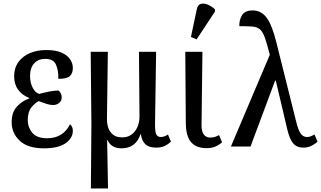

<svg xmlns="http://www.w3.org/2000/svg" viewBox="-20 -829 1816 1086"><path d="M229 10Q137 10 91.5 -33Q46 -76 46 -137Q46 -194 75.5 -226Q105 -258 145 -272V-275Q106 -290 83 -321Q60 -352 60 -398Q60 -445 84.5 -478.5Q109 -512 150 -529Q191 -546 242 -546Q296 -546 329 -531Q362 -516 377 -493Q392 -470 392 -445Q392 -415 375.5 -399Q359 -383 310 -383Q311 -431 296.5 -463.5Q282 -496 237 -496Q196 -496 173 -470.5Q150 -445 150 -399Q150 -360 165.5 -331.5Q181 -303 202 -298Q232 -306 260.5 -311.5Q289 -317 311 -317Q318 -312 323.5 -302Q329 -292 329 -278Q329 -259 315 -247Q301 -235 279 -235Q264 -235 244.5 -241Q225 -247 199 -257Q178 -247 157.5 -221.5Q137 -196 137 -150Q137 -109 162.5 -78Q188 -47 247 -47Q291 -47 323.5 -66.5Q356 -86 376 -126Q382 -122 387 -112.5Q392 -103 392 -89Q392 -48 351 -19Q310 10 229 10Z M494 237 497 -126 493 -536H590L585 -160Q584 -132 592 -107.5Q600 -83 619 -67.5Q638 -52 671 -52Q717 -52 743.5 -87Q770 -122 769 -176L766 -536H863L857 -132Q856 -88 863 -71Q870 -54 890 -54Q898 -54 909 -57.5Q920 -61 930 -68L947 -28Q929 -11 909.5 -2.5Q890 6 864 6Q823 6 802.5 -13Q782 -32 777 -70H775Q748 10 667 10Q609 10 588 -37H586L591 237Z M1149 9Q1090 9 1061 -24.5Q1032 -58 1031 -131L1028 -536H1125L1120 -126Q1119 -87 1132 -69Q1145 -51 1169 -51Q1185 -51 1195.5 -54.5Q1206 -58 1219 -65L1236 -24Q1219 -9 1198 0Q1177 9 1149 9ZM1092 -606 1060 -620 1093 -776Q1098 -802 1116 -807Q1134 -812 1156 -802.5Q1178 -793 1196 -776V-764Z M1286 0 1506 -519Q1490 -583 1478 -616.5Q1466 -650 1449.5 -663.5Q1433 -677 1406 -679Q1379 -681 1334 -681Q1332 -714 1348.5 -742Q1365 -770 1409 -770Q1457 -770 1488 -729Q1519 -688 1544 -586L1654 -146Q1667 -91 1681.5 -72.5Q1696 -54 1716 -54Q1728 -54 1738 -58Q1748 -62 1759 -68L1776 -28Q1763 -15 1742 -4.5Q1721 6 1696 6Q1659 6 1638.5 -18Q1618 -42 1605 -97L1540 -373H1536L1397 0Z"/></svg>

Font: Noto Serif Condensed
Style: Regular
Weight: 400
Width: 3
Designer: Monotype Design Team
Foundry: Monotype Imaging Inc.
Version: Version 2.013; ttfautohint (v1.8.4.7-5d5b)